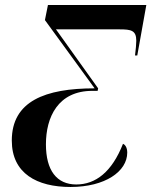

<svg xmlns="http://www.w3.org/2000/svg" viewBox="-20 -734 603 765"><path d="M261 11C399 11 487 -51 487 -126C487 -147 478 -158 470 -161C426 -49 361 1 284 1C206 1 163 -55 163 -159C163 -267 211 -372 348 -372H369L371 -382L203 -617H457C502 -617 523 -613 523 -572C523 -559 521 -537 518 -513H527L563 -714H171L159 -654L357 -382C160 -382 27 -331 27 -174C27 -43 127 11 261 11Z"/></svg>

Font: Noto Serif Display Condensed
Style: Bold Italic
Weight: 700
Width: 3
Italic angle: -12°
Designer: Monotype Design Team
Foundry: Monotype Imaging Inc.
Version: Version 2.009